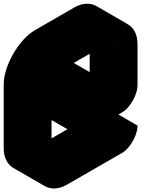

<svg xmlns="http://www.w3.org/2000/svg" viewBox="-63 -912 810 1043"><path d="M511 -770Q557 -797 596.5 -791.5Q636 -786 660 -754.5Q684 -723 684 -670V-450Q684 -424 672 -394Q660 -364 640.5 -338.5Q621 -313 598 -300L407 -190Q373 -170 346.5 -185Q320 -200 320 -240Q320 -267 332.5 -296.5Q345 -326 364.5 -351.5Q384 -377 407 -390L320 -340Q320 -367 332.5 -396.5Q345 -426 364.5 -451.5Q384 -477 407 -490Q441 -510 467.5 -495Q494 -480 494 -440V-340L598 -400V-620Q598 -660 571.5 -675Q545 -690 511 -670L303 -550Q280 -537 260.5 -511.5Q241 -486 229 -456.5Q217 -427 217 -400V-60Q217 -20 243 -5Q269 10 303 -10L684 -230Q684 -204 672 -174Q660 -144 640.5 -118.5Q621 -93 598 -80L303 90Q257 116 217.5 111Q178 106 154 74.5Q130 43 130 -10V-350Q130 -390 144 -434Q158 -478 182 -520Q206 -562 237.5 -596Q269 -630 303 -650ZM684 -230 303 -10Q269 10 243 -5L69 -105Q95 -90 130 -110L511 -330ZM571 -675Q598 -660 598 -620V-400L424 -500V-720Q424 -760 398 -775ZM598 -400 494 -340 320 -440 424 -500ZM407 -390Q384 -377 364.5 -351.5Q345 -326 332.5 -296.5Q320 -267 320 -240Q320 -200 347 -185L173 -285Q147 -300 147 -340Q147 -367 159 -396.5Q171 -426 190.8 -451.5Q210.6 -477 234 -490ZM468 -495Q441 -510 407 -490Q384 -477 364.5 -451.5Q345 -426 332.5 -396.5Q320 -367 320 -340L147 -440Q147 -467 159.1 -496.5Q171.3 -526 191 -551.5Q210.7 -577 234 -590Q268.4 -610 294 -595ZM632 -780Q608 -793 576.5 -791.5Q545 -790 511 -770L303 -650Q269 -630 237.5 -596Q206 -562 182 -520Q158 -478 144 -434Q130 -390 130 -350V-10Q130 30 144 58Q158 86 182 100L9 0Q-15 -14 -29 -42Q-43 -70 -43 -110V-450Q-43 -490 -29.1 -534Q-15.2 -578 9.1 -620Q33.4 -662 64.2 -696Q95 -730 130.1 -750L338 -870Q372 -890 403.5 -891.5Q435 -893 459 -880Z"/></svg>

Font: Nabla Normal
Style: Regular
Weight: 400
Designer: Arthur Reinders Folmer
Version: Version 1.000